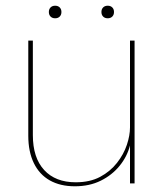

<svg xmlns="http://www.w3.org/2000/svg" viewBox="-20 -642 576 672"><path d="M242 10Q191 10 154.5 -10.5Q118 -31 98.5 -71Q79 -111 79 -167V-500H95V-169Q95 -90 134.5 -47Q174 -4 245 -4Q295 -4 330.5 -23Q366 -42 389.5 -72Q413 -102 424 -135Q435 -168 435 -196V-500H451V0H435V-133Q425 -94 398.5 -61.5Q372 -29 332.5 -9.5Q293 10 242 10ZM173 -622Q183 -622 189 -616Q195 -610 195 -600Q195 -590 189 -584Q183 -578 173 -578Q163 -578 157 -584Q151 -590 151 -600Q151 -610 157 -616Q163 -622 173 -622ZM357 -622Q367 -622 373 -616Q379 -610 379 -600Q379 -590 373 -584Q367 -578 357 -578Q347 -578 341 -584Q335 -590 335 -600Q335 -610 341 -616Q347 -622 357 -622Z"/></svg>

Font: Kantumruy Pro Thin
Style: Regular
Weight: 250
Version: Version 1.002